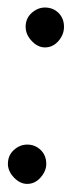

<svg xmlns="http://www.w3.org/2000/svg" viewBox="-44 -470 186 498"><path d="M26.5 7Q8 7 -7.8 -9.5Q-23.5 -26 -23.5 -45Q-23.5 -67 -8 -81Q7.5 -95 26.5 -95Q47 -95 61.5 -81Q76 -67 76 -45Q76 -26 61.2 -9.5Q46.5 7 26.5 7ZM72.5 -347Q54 -347 38.2 -363.8Q22.5 -380.5 22.5 -400.5Q22.5 -422.5 38.2 -436.5Q54 -450.5 72.5 -450.5Q93.5 -450.5 107.8 -436.5Q122 -422.5 122 -400.5Q122 -380 107.5 -363.5Q93 -347 72.5 -347Z"/></svg>

Font: Edu NSW ACT Hand
Style: Regular
Weight: 400
Designer: Tina and Corey Anderson, Eben Sorkin, Mirko Velimirovic
Foundry: Sorkin Type Co.
Version: Version 2.000